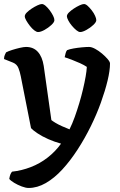

<svg xmlns="http://www.w3.org/2000/svg" viewBox="-27 -733 598 953"><path d="M115 200Q101 200 81 192.5Q61 185 43.5 174.5Q26 164 19 155Q21 142 24.5 133Q28 124 33 119Q80 114 125.5 96.5Q171 79 209.5 49Q248 19 276 -20Q243 -29 212.5 -42.5Q182 -56 159.5 -71Q137 -86 127 -97L76 -355Q72 -376 64.5 -395Q57 -414 38 -422L-7 -440Q-7 -452 -3 -460.5Q1 -469 3 -473Q14 -479 33 -485Q52 -491 71.5 -495.5Q91 -500 102 -500Q139 -500 161 -475.5Q183 -451 190 -406L228 -137Q234 -132 248 -123.5Q262 -115 281 -106.5Q300 -98 318 -91Q332 -119 344 -152.5Q356 -186 366.5 -221Q377 -256 385 -290Q393 -324 398 -352.5Q403 -381 404 -401Q391 -410 370 -419.5Q349 -429 328 -437Q307 -445 294 -449Q296 -460 299 -470Q302 -480 306 -484Q318 -489 338 -492.5Q358 -496 379.5 -498Q401 -500 415 -500Q428 -500 445.5 -490.5Q463 -481 479.5 -467Q496 -453 507.5 -439.5Q519 -426 519 -418Q519 -383 507 -333Q495 -283 474 -224.5Q453 -166 424 -107Q394 -46 358 9.5Q322 65 282.5 108Q243 151 200.5 175.5Q158 200 115 200ZM371 -574Q363 -574 352 -583Q341 -592 330 -605Q319 -618 312 -631.5Q305 -645 305 -652Q305 -661 315 -671Q325 -681 339.5 -690.5Q354 -700 368 -706.5Q382 -713 390 -713Q398 -713 408 -704Q418 -695 428.5 -681.5Q439 -668 445 -654.5Q451 -641 451 -633Q451 -623 436 -609Q421 -595 402 -584.5Q383 -574 371 -574ZM162 -574Q154 -574 143 -582.5Q132 -591 121.5 -604.5Q111 -618 103.5 -631Q96 -644 96 -652Q96 -661 106 -671Q116 -681 130.5 -690.5Q145 -700 159 -706.5Q173 -713 181 -713Q189 -713 199.5 -704Q210 -695 220 -681.5Q230 -668 236.5 -655Q243 -642 243 -633Q243 -623 228 -609Q213 -595 194 -584.5Q175 -574 162 -574Z"/></svg>

Font: Texturina 12pt SemiBold
Style: Regular
Weight: 600
Designer: Guillermo Torres Carreño
Foundry: Omnibus-Type
Version: Version 1.002